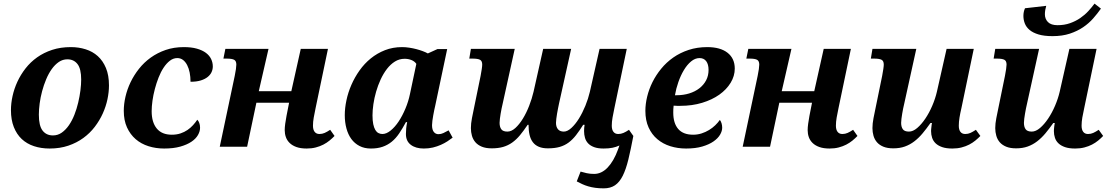

<svg xmlns="http://www.w3.org/2000/svg" viewBox="-20 -804 6080 1052"><path d="M40 -200.2Q40 -237.8 48.8 -277.8Q57.6 -317.9 75.4 -356.4Q93.3 -395 120.1 -429.4Q147 -463.9 183.3 -489.7Q219.7 -515.6 265.9 -530.8Q312 -545.9 368.2 -545.9Q411.1 -545.9 449.2 -533.9Q487.3 -522 515.6 -496.6Q543.9 -471.2 560.5 -431.4Q577.1 -391.6 577.1 -335.9Q577.1 -299.8 568.8 -260.3Q560.5 -220.7 543.2 -182.4Q525.9 -144 499.3 -109.1Q472.7 -74.2 436.5 -47.9Q400.4 -21.5 354.5 -5.9Q308.6 9.8 252 9.8Q205.1 9.8 166 -3.2Q127 -16.1 99.1 -42.2Q71.3 -68.4 55.7 -107.9Q40 -147.5 40 -200.2ZM270 -62Q296.9 -62 318.6 -77.4Q340.3 -92.8 357.7 -117.9Q375 -143.1 387.7 -175.3Q400.4 -207.5 408.4 -241.7Q416.5 -275.9 420.7 -308.8Q424.8 -341.8 424.8 -368.2Q424.8 -427.2 404.5 -453.1Q384.3 -479 349.1 -479Q323.7 -479 302.2 -464.4Q280.8 -449.7 263.4 -425.3Q246.1 -400.9 232.9 -369.4Q219.7 -337.9 210.7 -304.2Q201.7 -270.5 197.3 -237.1Q192.9 -203.6 192.9 -175.8Q192.9 -114.7 213.4 -88.4Q233.9 -62 270 -62Z M921.4 -65.9Q947.8 -65.9 969 -73Q990.2 -80.1 1007.3 -91.8Q1024.4 -103.5 1037.6 -118.2Q1050.8 -132.8 1061 -147.9Q1067.4 -142.1 1071.8 -130.6Q1076.2 -119.1 1076.2 -104Q1076.2 -84.5 1064.7 -64.2Q1053.2 -43.9 1029.1 -27.6Q1004.9 -11.2 967.8 -0.7Q930.7 9.8 879.4 9.8Q834 9.8 793.7 -2.9Q753.4 -15.6 723.4 -41.5Q693.4 -67.4 675.8 -106Q658.2 -144.5 658.2 -196.8Q658.2 -233.9 667.5 -274.2Q676.8 -314.5 695.3 -353.3Q713.9 -392.1 741.5 -427Q769 -461.9 805.7 -488.3Q842.3 -514.6 887.7 -530.3Q933.1 -545.9 987.3 -545.9Q1028.8 -545.9 1058.8 -537.4Q1088.9 -528.8 1108.2 -514.4Q1127.4 -500 1136.7 -480.7Q1146 -461.4 1146 -439.9Q1146 -424.3 1139.4 -409.4Q1132.8 -394.5 1118.2 -382.6Q1103.5 -370.6 1080.3 -363.3Q1057.1 -356 1023.9 -356Q1023.9 -382.3 1019.3 -406Q1014.6 -429.7 1005.4 -447.5Q996.1 -465.3 982.7 -475.6Q969.2 -485.8 951.2 -485.8Q929.7 -485.8 910.9 -471.4Q892.1 -457 876.5 -433.3Q860.8 -409.7 848.9 -379.2Q836.9 -348.6 828.4 -316.2Q819.8 -283.7 815.4 -252.2Q811 -220.7 811 -194.8Q811 -133.8 838.9 -99.9Q866.7 -65.9 921.4 -65.9Z M1384.8 -241.2 1334 0H1184.1L1266.1 -388.2Q1270.5 -408.7 1272.7 -425.3Q1274.9 -441.9 1274.9 -450.2Q1274.9 -470.2 1262.7 -476.6Q1250.5 -482.9 1222.2 -482.9H1204.1L1214.8 -536.1H1451.2L1397.9 -304.2H1576.2L1627.9 -536.1H1776.9L1709 -210.9Q1703.1 -183.6 1699 -159.9Q1694.8 -136.2 1694.8 -115.2Q1694.8 -93.3 1704.1 -81.5Q1713.4 -69.8 1730 -69.8Q1745.6 -69.8 1758.8 -75.7Q1772 -81.5 1789.1 -92.8L1813 -59.1Q1800.8 -46.4 1785.6 -33.9Q1770.5 -21.5 1751.7 -11.7Q1732.9 -2 1710.2 3.9Q1687.5 9.8 1660.2 9.8Q1627 9.8 1604 1.5Q1581.1 -6.8 1566.9 -20.8Q1552.7 -34.7 1546.4 -52.7Q1540 -70.8 1540 -90.8Q1540 -106 1542.7 -125.7Q1545.4 -145.5 1549.8 -168.9L1564 -241.2Z M2302.2 9.8Q2257.8 9.8 2231 -10.5Q2204.1 -30.8 2204.1 -69.8Q2204.1 -85.4 2205.6 -100.3Q2207 -115.2 2210.9 -134.8H2204.1Q2185.5 -100.1 2167.2 -73Q2148.9 -45.9 2126.5 -27.6Q2104 -9.3 2076.4 0.2Q2048.8 9.8 2012.2 9.8Q1976.6 9.8 1949.7 -4.2Q1922.9 -18.1 1905 -42.5Q1887.2 -66.9 1878.2 -100.3Q1869.1 -133.8 1869.1 -172.9Q1869.1 -211.9 1878.2 -254.6Q1887.2 -297.4 1905.3 -338.9Q1923.3 -380.4 1950 -418Q1976.6 -455.6 2011.5 -483.9Q2046.4 -512.2 2089.4 -529.1Q2132.3 -545.9 2183.1 -545.9Q2202.6 -545.9 2222.9 -542.7Q2243.2 -539.6 2261.7 -534.7Q2280.3 -529.8 2296.6 -523.7Q2313 -517.6 2324.2 -511.2L2377 -535.2H2430.2L2364.3 -223.1Q2362.3 -214.8 2359.4 -201.2Q2356.4 -187.5 2353.8 -172.1Q2351.1 -156.7 2349.1 -142.3Q2347.2 -127.9 2347.2 -118.2Q2347.2 -93.3 2356.9 -81.1Q2366.7 -68.8 2382.3 -68.8Q2396.5 -68.8 2409.4 -75Q2422.4 -81.1 2438 -89.8L2460 -49.8Q2447.3 -40 2431.2 -29.5Q2415 -19 2395.3 -10.3Q2375.5 -1.5 2352.3 4.2Q2329.1 9.8 2302.2 9.8ZM2021 -171.9Q2021 -143.1 2025.1 -123.5Q2029.3 -104 2036.4 -92Q2043.5 -80.1 2053.5 -75Q2063.5 -69.8 2075.2 -69.8Q2097.2 -69.8 2120.6 -88.9Q2144 -107.9 2164.6 -138.9Q2185.1 -169.9 2201.4 -209Q2217.8 -248 2226.1 -288.1L2261.2 -454.1Q2251.5 -468.3 2234.1 -475.1Q2216.8 -481.9 2197.3 -481.9Q2168 -481.9 2143.8 -466.8Q2119.6 -451.7 2100.1 -426.3Q2080.6 -400.9 2065.7 -368.7Q2050.8 -336.4 2040.8 -301.8Q2030.8 -267.1 2025.9 -233.4Q2021 -199.7 2021 -171.9Z M3287.1 9.8Q3255.9 9.8 3235.4 2.2Q3214.8 -5.4 3202.6 -18.3Q3190.4 -31.2 3185.3 -48.6Q3180.2 -65.9 3180.2 -85.9Q3180.2 -94.2 3180.9 -103.3Q3181.6 -112.3 3183.1 -120.1H3175.3Q3154.8 -87.4 3136 -63.2Q3117.2 -39.1 3095.5 -22.9Q3073.7 -6.8 3046.6 1Q3019.5 8.8 2981.9 8.8Q2952.6 8.8 2932.4 0.2Q2912.1 -8.3 2899.7 -24.7Q2887.2 -41 2881.6 -64.9Q2876 -88.9 2876 -120.1H2871.1Q2849.1 -87.4 2829.1 -63.2Q2809.1 -39.1 2786.4 -22.9Q2763.7 -6.8 2736.8 1Q2710 8.8 2674.3 8.8Q2642.1 8.8 2620.1 -0.2Q2598.1 -9.3 2585 -24.4Q2571.8 -39.6 2565.9 -59.8Q2560.1 -80.1 2560.1 -102.1Q2560.1 -127 2565.9 -156.7Q2571.8 -186.5 2577.1 -211.9L2613.3 -388.2Q2617.2 -408.7 2619.6 -425.3Q2622.1 -441.9 2622.1 -450.2Q2622.1 -470.2 2609.9 -476.6Q2597.7 -482.9 2569.3 -482.9H2551.3L2560.1 -536.1H2800.3L2734.4 -236.8Q2731.4 -225.1 2728.5 -210.4Q2725.6 -195.8 2723.1 -181.2Q2720.7 -166.5 2719 -153.3Q2717.3 -140.1 2717.3 -130.9Q2717.3 -108.9 2726.6 -95.9Q2735.8 -83 2760.3 -83Q2782.2 -83 2804 -102.8Q2825.7 -122.6 2845 -154.1Q2864.3 -185.5 2879.4 -224.4Q2894.5 -263.2 2903.3 -300.8L2956.1 -536.1H3109.4L3043 -236.8Q3040.5 -225.1 3037.6 -210.4Q3034.7 -195.8 3032.2 -181.2Q3029.8 -166.5 3028.1 -153.3Q3026.4 -140.1 3026.4 -130.9Q3026.4 -108.9 3037.1 -95.9Q3047.9 -83 3069.3 -83Q3088.9 -83 3110.6 -102.8Q3132.3 -122.6 3151.9 -154.1Q3171.4 -185.5 3187.3 -224.4Q3203.1 -263.2 3211.9 -300.8L3265.1 -536.1H3414.1L3346.2 -210.9Q3340.3 -183.6 3336.2 -159.9Q3332 -136.2 3332 -115.2Q3332 -93.3 3341.3 -81.5Q3350.6 -69.8 3367.2 -69.8Q3382.3 -69.8 3396 -75.7Q3409.7 -81.5 3426.3 -92.8L3450.2 -59.1Q3436 15.6 3422.9 69.8Q3409.7 124 3392.1 159.2Q3374.5 194.3 3349.6 211.2Q3324.7 228 3288.1 228Q3262.2 228 3241.5 225.1Q3220.7 222.2 3203.1 217Q3185.5 211.9 3170.2 204.8Q3154.8 197.8 3140.1 189.9L3161.1 136.2Q3176.3 140.6 3194.3 144.8Q3212.4 148.9 3235.4 148.9Q3275.9 148.9 3309.3 114Q3342.8 79.1 3366.2 15.1L3374 -6.8Q3356 1.5 3335.9 5.6Q3315.9 9.8 3287.1 9.8Z M3777.8 -65.9Q3802.2 -65.9 3824.2 -73Q3846.2 -80.1 3865 -91.6Q3883.8 -103 3898.7 -117.4Q3913.6 -131.8 3924.3 -147Q3930.2 -139.6 3933.6 -128.2Q3937 -116.7 3937 -104Q3937 -85.9 3925.3 -65.9Q3913.6 -45.9 3889.4 -29.1Q3865.2 -12.2 3827.9 -1.2Q3790.5 9.8 3739.3 9.8Q3693.4 9.8 3652.8 -2.9Q3612.3 -15.6 3581.8 -41.3Q3551.3 -66.9 3533.7 -105.7Q3516.1 -144.5 3516.1 -196.8Q3516.1 -233.9 3525.9 -274.4Q3535.6 -314.9 3554.9 -353.8Q3574.2 -392.6 3602.8 -427.5Q3631.3 -462.4 3668.9 -488.8Q3706.5 -515.1 3753.2 -530.5Q3799.8 -545.9 3855 -545.9Q3926.8 -545.9 3966.3 -514.9Q4005.9 -483.9 4005.9 -428.2Q4005.9 -387.7 3983.4 -350.6Q3960.9 -313.5 3921.4 -285.4Q3881.8 -257.3 3827.1 -240.7Q3772.5 -224.1 3708 -224.1Q3699.7 -224.1 3689.9 -224.1Q3680.2 -224.1 3670.9 -225.1Q3669.4 -215.3 3669.2 -205.3Q3668.9 -195.3 3668.9 -187Q3668.9 -128.9 3696 -97.4Q3723.1 -65.9 3777.8 -65.9ZM3813 -485.8Q3788.6 -485.8 3766.6 -467.5Q3744.6 -449.2 3727.1 -419.9Q3709.5 -390.6 3696.8 -354.2Q3684.1 -317.9 3678.2 -282.2H3687Q3724.1 -282.2 3756.1 -292Q3788.1 -301.8 3811.8 -320.1Q3835.4 -338.4 3848.9 -363.8Q3862.3 -389.2 3862.3 -420.9Q3862.3 -451.7 3849.4 -468.8Q3836.4 -485.8 3813 -485.8Z M4250 -241.2 4199.2 0H4049.3L4131.3 -388.2Q4135.7 -408.7 4137.9 -425.3Q4140.1 -441.9 4140.1 -450.2Q4140.1 -470.2 4127.9 -476.6Q4115.7 -482.9 4087.4 -482.9H4069.3L4080.1 -536.1H4316.4L4263.2 -304.2H4441.4L4493.2 -536.1H4642.1L4574.2 -210.9Q4568.4 -183.6 4564.2 -159.9Q4560.1 -136.2 4560.1 -115.2Q4560.1 -93.3 4569.3 -81.5Q4578.6 -69.8 4595.2 -69.8Q4610.8 -69.8 4624 -75.7Q4637.2 -81.5 4654.3 -92.8L4678.2 -59.1Q4666 -46.4 4650.9 -33.9Q4635.7 -21.5 4616.9 -11.7Q4598.1 -2 4575.4 3.9Q4552.7 9.8 4525.4 9.8Q4492.2 9.8 4469.2 1.5Q4446.3 -6.8 4432.1 -20.8Q4418 -34.7 4411.6 -52.7Q4405.3 -70.8 4405.3 -90.8Q4405.3 -106 4408 -125.7Q4410.6 -145.5 4415 -168.9L4429.2 -241.2Z M5081.5 -85.9Q5081.5 -90.3 5082 -96.2Q5082.5 -102.1 5083.3 -108.4Q5084 -114.7 5084.7 -120.4Q5085.4 -126 5086.4 -129.9H5078.1Q5056.2 -98.6 5034.9 -73.2Q5013.7 -47.9 4989.7 -29.5Q4965.8 -11.2 4938 -1.2Q4910.2 8.8 4874.5 8.8Q4842.3 8.8 4820.3 -0.2Q4798.3 -9.3 4785.2 -24.4Q4772 -39.6 4766.1 -59.8Q4760.3 -80.1 4760.3 -102.1Q4760.3 -127 4766.1 -156.7Q4772 -186.5 4777.3 -211.9L4813.5 -388.2Q4817.4 -408.7 4819.8 -425.3Q4822.3 -441.9 4822.3 -450.2Q4822.3 -470.2 4810.1 -476.6Q4797.9 -482.9 4769.5 -482.9H4751.5L4760.3 -536.1H5000.5L4934.6 -236.8Q4931.6 -225.1 4928.7 -210.4Q4925.8 -195.8 4923.3 -181.2Q4920.9 -166.5 4919.2 -153.3Q4917.5 -140.1 4917.5 -130.9Q4917.5 -108.9 4926.8 -95.9Q4936 -83 4960.4 -83Q4982.4 -83 5005.6 -102.8Q5028.8 -122.6 5050 -154.1Q5071.3 -185.5 5087.9 -224.4Q5104.5 -263.2 5113.3 -300.8L5166.5 -536.1H5315.4L5247.6 -210.9Q5241.2 -183.6 5237.3 -159.9Q5233.4 -136.2 5233.4 -115.2Q5233.4 -93.3 5242.4 -81.5Q5251.5 -69.8 5268.6 -69.8Q5284.2 -69.8 5297.1 -75.7Q5310.1 -81.5 5327.1 -92.8L5351.6 -59.1Q5339.4 -46.4 5324.2 -33.9Q5309.1 -21.5 5290.3 -11.7Q5271.5 -2 5248.5 3.9Q5225.6 9.8 5198.2 9.8Q5165 9.8 5142.8 2.2Q5120.6 -5.4 5106.9 -18.3Q5093.3 -31.2 5087.4 -48.6Q5081.5 -65.9 5081.5 -85.9Z M5754.4 -85.9Q5754.4 -90.3 5754.9 -96.2Q5755.4 -102.1 5756.1 -108.4Q5756.8 -114.7 5757.6 -120.4Q5758.3 -126 5759.3 -129.9H5751Q5729 -98.6 5707.8 -73.2Q5686.5 -47.9 5662.6 -29.5Q5638.7 -11.2 5610.8 -1.2Q5583 8.8 5547.4 8.8Q5515.1 8.8 5493.2 -0.2Q5471.2 -9.3 5458 -24.4Q5444.8 -39.6 5439 -59.8Q5433.1 -80.1 5433.1 -102.1Q5433.1 -127 5439 -156.7Q5444.8 -186.5 5450.2 -211.9L5486.3 -388.2Q5490.2 -408.7 5492.7 -425.3Q5495.1 -441.9 5495.1 -450.2Q5495.1 -470.2 5482.9 -476.6Q5470.7 -482.9 5442.4 -482.9H5424.3L5433.1 -536.1H5673.3L5607.4 -236.8Q5604.5 -225.1 5601.6 -210.4Q5598.6 -195.8 5596.2 -181.2Q5593.8 -166.5 5592 -153.3Q5590.3 -140.1 5590.3 -130.9Q5590.3 -108.9 5599.6 -95.9Q5608.9 -83 5633.3 -83Q5655.3 -83 5678.5 -102.8Q5701.7 -122.6 5722.9 -154.1Q5744.1 -185.5 5760.7 -224.4Q5777.3 -263.2 5786.1 -300.8L5839.4 -536.1H5988.3L5920.4 -210.9Q5914.1 -183.6 5910.2 -159.9Q5906.2 -136.2 5906.2 -115.2Q5906.2 -93.3 5915.3 -81.5Q5924.3 -69.8 5941.4 -69.8Q5957 -69.8 5970 -75.7Q5982.9 -81.5 6000 -92.8L6024.4 -59.1Q6012.2 -46.4 5997.1 -33.9Q5981.9 -21.5 5963.1 -11.7Q5944.3 -2 5921.4 3.9Q5898.4 9.8 5871.1 9.8Q5837.9 9.8 5815.7 2.2Q5793.5 -5.4 5779.8 -18.3Q5766.1 -31.2 5760.3 -48.6Q5754.4 -65.9 5754.4 -85.9ZM5747.1 -606Q5701.2 -606 5670.4 -615.2Q5639.6 -624.5 5621.3 -639.9Q5603 -655.3 5595.2 -675.3Q5587.4 -695.3 5587.4 -716.8Q5587.4 -739.7 5596.2 -758.8L5712.4 -772Q5709.5 -762.7 5707.3 -750Q5705.1 -737.3 5705.1 -726.1Q5705.1 -700.2 5721.9 -683.1Q5738.8 -666 5774.4 -666Q5812 -666 5843 -677Q5874 -688 5898.9 -705.1Q5923.8 -722.2 5943.1 -743.2Q5962.4 -764.2 5977.1 -784.2L6012.2 -756.8Q5993.7 -730.5 5970 -703.4Q5946.3 -676.3 5914.6 -654.8Q5882.8 -633.3 5841.6 -619.6Q5800.3 -606 5747.1 -606Z"/></svg>

Font: Droid Serif
Style: Bold Italic
Weight: 700
Italic angle: -12°
Designer: Monotype Design team
Foundry: Monotype Imaging Inc.
Version: Version 1.03